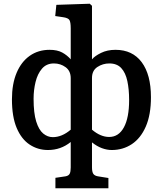

<svg xmlns="http://www.w3.org/2000/svg" viewBox="-20 -790 872 1029"><path d="M277 219V163L331 155Q348 152 353.5 141Q359 130 359 108V-29Q306 14 237 14Q183 14 139 -15Q95 -44 69.5 -104Q44 -164 44 -258Q44 -340 69 -399.5Q94 -459 139.5 -491Q185 -523 246 -523Q287 -523 313.5 -508.5Q340 -494 359 -472V-638Q359 -670 352.5 -682Q346 -694 317 -698L276 -704L282 -764L461 -770L473 -759V-472Q488 -490 521.5 -506.5Q555 -523 599 -523Q690 -523 739.5 -456.5Q789 -390 789 -269Q789 -175 761.5 -112Q734 -49 686.5 -17.5Q639 14 579 14Q553 14 526 4Q499 -6 473 -27V106Q473 131 480 141.5Q487 152 505 155L561 164V219ZM263 -55Q312 -55 359 -95V-371Q359 -410 331.5 -430Q304 -450 269 -450Q229 -450 205 -422Q181 -394 170.5 -350.5Q160 -307 160 -261Q160 -184 174 -139Q188 -94 211.5 -74.5Q235 -55 263 -55ZM565 -56Q616 -56 644 -107.5Q672 -159 672 -254Q672 -311 662.5 -355.5Q653 -400 630 -425Q607 -450 566 -450Q531 -450 502 -431Q473 -412 473 -372V-95Q519 -56 565 -56Z"/></svg>

Font: Literata 12pt Medium
Style: Regular
Weight: 500
Designer: Latin by Veronika Burian and Jose Scaglione. Greek by Irene Vlachou. Cyrillic by Vera Evstafieva.
Foundry: TypeTogether
Version: Version 3.002